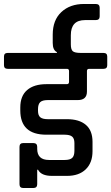

<svg xmlns="http://www.w3.org/2000/svg" viewBox="-44 -889 559 965"><path d="M312 -712V-666Q312 -640 322 -631.5Q332 -623 362 -623H476Q495 -623 495 -605V-561Q495 -543 476 -543H404Q393 -543 393 -532V-429Q393 -386 347 -386H196Q169 -386 158 -375.5Q147 -365 147 -340V-332Q147 -309 158.5 -299.5Q170 -290 196 -290H293Q354 -290 387.5 -261.5Q421 -233 421 -176V-129Q421 -71 387 -38Q353 -5 293 -5H217Q163 -5 147 -36H143V37Q143 56 123 56H73Q54 56 54 37V-151Q54 -170 73 -170H123Q143 -170 143 -151V-141Q143 -85 202 -85H281Q308 -85 319 -95.5Q330 -106 330 -131V-170Q330 -193 318.5 -202.5Q307 -212 281 -212H189Q58 -212 58 -334V-349Q58 -407 92.5 -436.5Q127 -466 189 -466H292Q303 -466 303 -478V-532Q303 -543 292 -543H-5Q-24 -543 -24 -561V-605Q-24 -623 -5 -623H242V-627Q221 -637 221 -673V-715Q221 -788 264.5 -828.5Q308 -869 378 -869H437Q457 -869 457 -850V-807Q457 -788 437 -788H383Q312 -788 312 -712Z"/></svg>

Font: Rajdhani SemiBold
Style: Regular
Weight: 600
Designer: Satya Rajpurohit, Jyotish Sonowal
Foundry: Indian Type Foundry
Version: Version 1.201 February 1, 2022